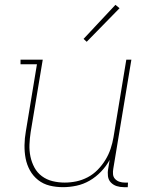

<svg xmlns="http://www.w3.org/2000/svg" viewBox="-20 -767 640 795"><path d="M241 8Q212 8 185.5 1.5Q159 -5 138 -21.5Q117 -38 104 -61.5Q91 -85 86 -111.5Q81 -138 81.5 -166.5Q82 -195 87 -223L133 -501H65V-520H157L107 -220Q103 -194 102 -168.5Q101 -143 106 -119Q111 -95 122.5 -73.5Q134 -52 153.5 -37.5Q173 -23 197.5 -17Q222 -11 248 -11Q272 -11 296 -16Q320 -21 343 -33Q366 -45 384.5 -64Q403 -83 416.5 -105Q430 -127 438 -151Q446 -175 450 -199L503 -520H524L449 -68Q447 -57 448 -45.5Q449 -34 456.5 -26Q464 -18 474.5 -14.5Q485 -11 497 -11H510L509 8H493Q477 8 463 3.5Q449 -1 439 -11.5Q429 -22 427 -37.5Q425 -53 428 -68L434 -105Q420 -79 398.5 -56.5Q377 -34 351 -19Q325 -4 296.5 2Q268 8 241 8ZM339 -594 326 -606 458 -747 475 -733Z"/></svg>

Font: Iosevka Etoile Thin
Style: Italic
Weight: 100
Italic angle: -9°
Designer: Belleve Invis
Foundry: Belleve Invis
Version: Version 22.1.2; ttfautohint (v1.8.4)